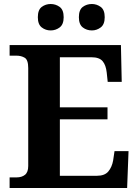

<svg xmlns="http://www.w3.org/2000/svg" viewBox="-20 -939 693 959"><path d="M28 0V-53H63Q89 -53 105 -66Q121 -79 121 -110V-599Q121 -640 103.5 -650.5Q86 -661 62 -661H28V-714H584L588 -530H518L513 -577Q509 -614 492.5 -633.5Q476 -653 437 -653H279V-403H517V-343H279V-61H464Q503 -61 521 -82.5Q539 -104 545 -137L552 -184H622L615 0ZM439 -787Q413 -787 393.5 -802Q374 -817 374 -853Q374 -890 393.5 -904.5Q413 -919 439 -919Q463 -919 483 -904.5Q503 -890 503 -853Q503 -817 483 -802Q463 -787 439 -787ZM233 -787Q208 -787 188.5 -802Q169 -817 169 -853Q169 -890 188.5 -904.5Q208 -919 233 -919Q258 -919 278 -904.5Q298 -890 298 -853Q298 -817 278 -802Q258 -787 233 -787Z"/></svg>

Font: Noto Serif Ethiopic
Style: Bold
Weight: 700
Designer: Monotype Design Team
Foundry: Monotype Imaging Inc.
Version: Version 2.102; ttfautohint (v1.8.4.7-5d5b)